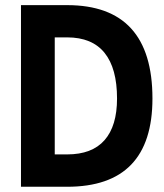

<svg xmlns="http://www.w3.org/2000/svg" viewBox="-20 -713 626 733"><path d="M182.1 0V-123.5H236.3Q331.5 -123.5 379.2 -178Q426.8 -232.4 426.8 -336.9Q426.8 -452.1 379.2 -511.2Q331.5 -570.3 236.3 -570.3H184.1L172.4 -693.4H236.3Q562 -693.4 562 -336.9Q562 0 236.3 0ZM60.1 0V-693.4H189V0Z"/></svg>

Font: Cascadia Mono PL
Style: Regular
Weight: 400
Monospace: yes
Designer: Aaron Bell
Foundry: Saja Typeworks
Version: Version 2102.003